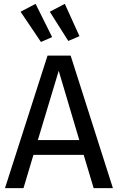

<svg xmlns="http://www.w3.org/2000/svg" viewBox="-20 -978 613 998"><path d="M251 -785.2 192.9 -759.8 86.9 -917 165 -958ZM393.1 -790 335 -765.1 238.8 -917 316.9 -958ZM466.8 0 415 -172.9H153.8L102.1 0H5.9L227.1 -689H347.2L566.9 0ZM176.8 -250H392.1L285.2 -609.9Z"/></svg>

Font: FiraGO
Style: Regular
Weight: 400
Designer: bBox Type
Foundry: bBox Type GmbH
Version: Version 1.001;PS 001.001;hotconv 1.0.88;makeotf.lib2.5.64775